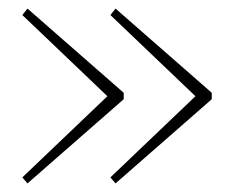

<svg xmlns="http://www.w3.org/2000/svg" viewBox="-20 -481 538 447"><path d="M249 -461 473 -265V-250L249 -54L237 -68L435 -257L237 -446ZM44 -461 268 -265V-250L44 -54L32 -68L230 -257L32 -446Z"/></svg>

Font: Source Serif 4 SmText ExtraLight
Style: Regular
Weight: 200
Designer: Frank Grießhammer
Foundry: Adobe
Version: Version 4.005;hotconv 1.1.0;makeotfexe 2.6.0